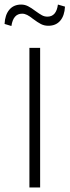

<svg xmlns="http://www.w3.org/2000/svg" viewBox="-40 -822 305 842"><path d="M-20 -717Q-18 -757 1 -779.5Q20 -802 53 -802Q69 -802 83.5 -794.5Q98 -787 115 -774Q133 -761 144 -755Q155 -749 168 -749Q207 -749 214 -802L245 -793Q243 -753 224 -731Q205 -709 172 -709Q154 -709 139.5 -716.5Q125 -724 105 -739Q90 -751 79 -756.5Q68 -762 57 -762Q18 -762 10 -708ZM89 -612H136V0H89Z"/></svg>

Font: Athiti Light
Style: Regular
Weight: 300
Designer: CadsonDemak Team
Foundry: CadsonDemak
Version: Version 1.033